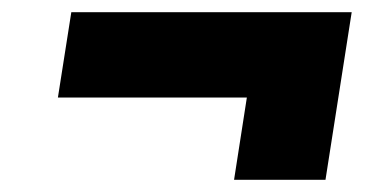

<svg xmlns="http://www.w3.org/2000/svg" viewBox="-20 -470 640 315"><path d="M514 -175H364L385 -310H75L97 -450H557Z"/></svg>

Font: JetBrains Mono Extra Bold
Style: Italic
Weight: 800
Italic angle: -9°
Monospace: yes
Designer: Philipp Nurullin, Konstantin Bulenkov
Foundry: JetBrains
Version: 2.002